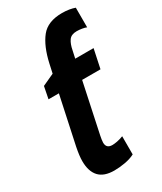

<svg xmlns="http://www.w3.org/2000/svg" viewBox="-196 -835 770 915"><g transform="rotate(-30 189.5 -377.5)"><path d="M151 10Q94 10 67 -19.5Q40 -49 40 -105Q40 -134 49 -179L105 -441H48L61 -507L126 -537L137 -587Q156 -672 193 -718.5Q230 -765 309 -765Q329 -765 347.5 -762Q366 -759 379 -754V-646Q370 -650 355 -652.5Q340 -655 326 -655Q296 -655 283 -636.5Q270 -618 264 -586L255 -545H356L334 -441H233L175 -168Q173 -157 171.5 -148Q170 -139 170 -132Q170 -100 203 -100Q214 -100 230 -103Q246 -106 264 -113V-13Q241 -1 210 4.5Q179 10 151 10Z"/></g></svg>

Font: Noto Sans Condensed
Style: Bold Italic
Weight: 700
Width: 3
Italic angle: -12°
Designer: Monotype Design Team
Foundry: Monotype Imaging Inc.
Version: Version 2.013; ttfautohint (v1.8.4.7-5d5b)